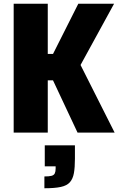

<svg xmlns="http://www.w3.org/2000/svg" viewBox="-20 -708 637 1025"><path d="M53 0V-688H235V-420H263L398 -688H589L410 -361L592 0H394L263 -279H235V0ZM217 297V234Q243 234 255.5 230.5Q268 227 272.5 217.5Q277 208 277 192V180H219V68H380V140Q380 186 374.5 216.5Q369 247 353 265Q337 283 304.5 290Q272 297 217 297Z"/></svg>

Font: Saira SemiCondensed ExtraBold
Style: Regular
Weight: 800
Width: 4
Designer: Hector Gatti with collaboration of the Omnibus-Type team
Foundry: Omnibus-Type
Version: Version 1.101